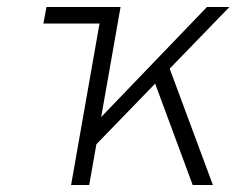

<svg xmlns="http://www.w3.org/2000/svg" viewBox="-20 -531 684 551"><path d="M104.5 -463.5 113.5 -511H294.5L286 -463.5ZM226.5 -86 239 -162.5 574 -511H638.5ZM184 0 274 -511H326L236 0ZM533 0 418 -310.5 459.5 -354 591 0Z"/></svg>

Font: Overpass ExtraLight
Style: Italic
Weight: 250
Italic angle: -10°
Designer: Delve Withrington, Dave Bailey, Thomas Jockin
Foundry: Delve Fonts LLC
Version: Version 4.000